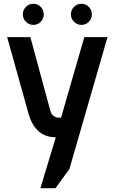

<svg xmlns="http://www.w3.org/2000/svg" viewBox="-20 -728 609 1018"><path d="M18 -531H141L246 -144Q252 -122 262 -115Q272 -108 278.5 -106Q285 -104 289.5 -104Q294 -104 299 -104.5Q304 -105 304 -105L427 -531H550L348 168L274 270H194L276 0Q167 0 131 -126ZM117.5 -612.5Q101 -629 101 -652Q101 -675 117.5 -691.5Q134 -708 157 -708Q180 -708 196 -691.5Q212 -675 212 -652Q212 -629 196 -612.5Q180 -596 157 -596Q134 -596 117.5 -612.5ZM372.5 -612.5Q356 -629 356 -652Q356 -675 372.5 -691.5Q389 -708 412 -708Q435 -708 451 -691.5Q467 -675 467 -652Q467 -629 451 -612.5Q435 -596 412 -596Q389 -596 372.5 -612.5Z"/></svg>

Font: Exo
Style: DemiBold
Weight: 600
Designer: Natanael Gama
Version: Version 1.00